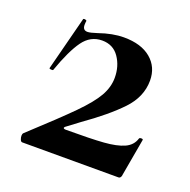

<svg xmlns="http://www.w3.org/2000/svg" viewBox="-84 -492 569 574"><g transform="rotate(20 201.0 -205.0)"><path d="M237 -276Q237 -313 218 -340.5Q199 -368 164 -368Q127 -368 103.5 -335.5Q80 -303 56 -235Q56 -234 52 -234Q43 -234 44 -237L88 -408Q88 -410 92 -410Q95 -410 97.5 -408.5Q100 -407 99 -406Q98 -401 98 -394Q98 -377 113 -377Q122 -377 143 -384Q186 -399 222 -399Q277 -399 308 -373Q339 -347 339 -304Q339 -252 298.5 -209.5Q258 -167 187 -117L147 -87Q144 -84 145.5 -82Q147 -80 152 -80Q232 -80 272.5 -83Q313 -86 336.5 -96.5Q360 -107 367 -130Q368 -133 373.5 -133Q379 -133 379 -130L358 -11Q358 -7 355.5 -3.5Q353 0 349 0H43Q39 0 36.5 -6Q34 -12 34 -18Q34 -24 37 -27Q124 -107 164 -147.5Q204 -188 220.5 -217Q237 -246 237 -276Z"/></g></svg>

Font: Cormorant Garamond
Style: Bold
Weight: 700
Designer: Christian Thalmann (Catharsis Fonts)
Foundry: Catharsis Fonts
Version: Version 4.000